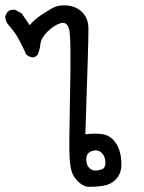

<svg xmlns="http://www.w3.org/2000/svg" viewBox="-28 -548 548 733"><path d="M304.7 165Q285.2 160.2 269 144Q252.9 127.9 246.1 107.9Q239.3 87.9 237.3 46.4Q235.4 4.9 239.7 -200.7Q244.1 -406.2 235.8 -436.5Q227.5 -466.8 203.1 -459.5Q178.7 -452.1 153.8 -427.7Q128.9 -403.3 126.5 -380.9Q124 -358.4 116.2 -339.8Q99.6 -318.4 72.3 -339.8Q59.6 -368.2 44.9 -396Q30.3 -423.8 1 -457Q-8.8 -470.7 -7.8 -487.3L1 -502.9Q11.7 -512.7 29.3 -510.7L54.7 -497.1L85 -452.1Q109.4 -477.5 127 -489.3Q144.5 -501 169.4 -515.6Q194.3 -530.3 229.5 -526.9Q264.6 -523.4 286.6 -500.5Q308.6 -477.5 309.6 -441.9Q310.5 -406.2 297.9 -35.2Q334 -40 361.3 -36.1Q388.7 -32.2 406.7 -11.7Q424.8 8.8 431.2 38.6Q437.5 68.4 434.6 93.8Q431.6 119.1 413.6 137.7Q395.5 156.2 366.2 161.1Q336.9 166 304.7 165ZM366.2 95.7Q376 87.9 374 66.4Q372.1 44.9 357.4 33.2Q342.8 21.5 322.3 28.8Q301.8 36.1 301.3 58.6Q300.8 81.1 312.5 92.8Q324.2 104.5 339.8 103Q355.5 101.6 366.2 95.7Z"/></svg>

Font: NaikaiFont
Style: Regular
Weight: 400
Version: Version 1.67